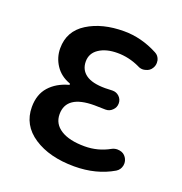

<svg xmlns="http://www.w3.org/2000/svg" viewBox="-109 -660 730 769"><g transform="rotate(20 256.0 -275.5)"><path d="M288.1 12.7Q182.6 12.7 115.2 -31.7Q47.9 -76.2 47.9 -153.3Q47.9 -207 77.6 -240.2Q107.4 -273.4 157.2 -287.1Q160.2 -288.1 160.2 -290.5Q160.2 -293 157.2 -293.9Q117.2 -308.6 95.7 -341.3Q74.2 -374 74.2 -413.1Q74.2 -486.3 136.7 -525.4Q199.2 -564.5 292 -564.5Q366.2 -564.5 436.5 -527.3Q452.1 -519.5 457 -501Q458 -495.1 458 -490.2Q458 -477.5 451.2 -466.8Q442.4 -452.1 424.8 -448.2Q418.9 -446.3 413.1 -446.3Q401.4 -446.3 391.6 -452.1Q345.7 -473.6 296.9 -473.6Q249 -473.6 218.8 -453.6Q188.5 -433.6 188.5 -398.4Q188.5 -363.3 215.3 -343.8Q242.2 -324.2 297.9 -324.2Q310.5 -324.2 327.1 -325.2Q328.1 -325.2 330.1 -325.2Q345.7 -325.2 357.4 -314.5Q370.1 -302.7 370.1 -285.2Q370.1 -267.6 357.4 -255.9Q345.7 -244.1 329.1 -244.1Q328.1 -244.1 327.1 -244.1Q303.7 -245.1 281.2 -245.1Q162.1 -245.1 162.1 -164.1Q162.1 -123 198.2 -100.1Q234.4 -77.1 299.8 -77.1Q356.4 -77.1 405.3 -104.5Q416 -110.4 428.7 -110.4Q433.6 -110.4 438.5 -109.4Q456.1 -106.4 465.8 -91.8Q473.6 -80.1 473.6 -66.4Q473.6 -62.5 472.7 -57.6Q468.8 -39.1 453.1 -29.3Q381.8 12.7 288.1 12.7Z"/></g></svg>

Font: Gen Jyuu Gothic P Medium
Style: Regular
Weight: 500
Designer: [Source Han Sans]
Ryoko NISHIZUKA  (kana & ideographs); Paul D. Hunt (Latin, Greek & Cyrillic); Wenlong ZHANG  (bopomofo
Version: Version 1.002.20150607